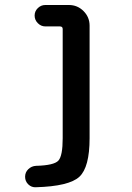

<svg xmlns="http://www.w3.org/2000/svg" viewBox="-20 -540 540 788"><path d="M127 228.5Q109.4 229.5 96.2 216.8Q83 204.1 83 185.5Q83 167 96.2 154.3Q109.4 141.6 127.9 140.6Q202.1 138.7 219.7 119.1Q237.3 99.6 237.3 27.3V-420.9Q237.3 -431.6 225.6 -431.6H166Q148.4 -431.6 135.3 -444.8Q122.1 -458 122.1 -476.1Q122.1 -494.1 135.3 -506.8Q148.4 -519.5 166 -519.5H262.7Q297.9 -519.5 322.8 -494.6Q347.7 -469.7 347.7 -434.6V27.3Q347.7 146.5 305.7 185.5Q263.7 224.6 127 228.5Z"/></svg>

Font: Rounded-X Mgen+ 1m medium
Style: Regular
Weight: 500
Designer: [Source Han Sans]
Ryoko NISHIZUKA  (kana & ideographs); Paul D. Hunt (Latin, Greek & Cyrillic); Wenlong ZHANG  (bopomofo
Version: Version 1.059.20150602